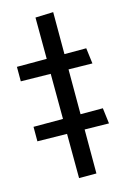

<svg xmlns="http://www.w3.org/2000/svg" viewBox="-135 -781 552 836"><g transform="rotate(-15 141.0 -363.5)"><path d="M111.9 -724.4 112.6 -538H-21.7V-472.7L112.6 -470.5L113.3 -267H-19.5V-201.7L113.6 -199.6L114.3 0H192.5V-198.2L301.8 -196.4L293 -267H192.5V-469.1L299.7 -467.3L290.8 -538H192.5V-727.3Z"/></g></svg>

Font: Inter 465
Style: Regular
Weight: 400
Designer: Rasmus Andersson
Foundry: rsms
Version: Version 3.019;Glyphs 3.1.2 (3151)